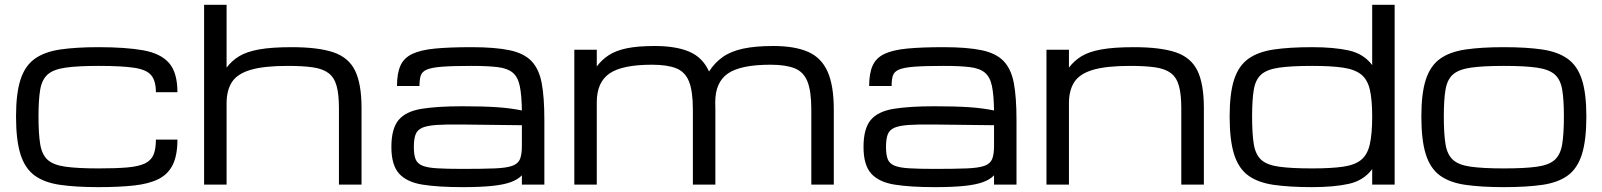

<svg xmlns="http://www.w3.org/2000/svg" viewBox="-20 -770 6685 801"><path d="M391.1 10.7Q296.9 10.7 231 1.2Q165 -8.3 124.5 -37.8Q84 -67.4 65.4 -126.5Q46.9 -185.5 46.9 -284.2Q46.9 -379.9 65.4 -437.5Q84 -495.1 124.5 -524.4Q165 -553.7 231 -563.5Q296.9 -573.2 391.1 -573.2Q503.9 -573.2 576.9 -560.3Q649.9 -547.4 685.1 -507.3Q720.2 -467.3 720.2 -385.3H630.4Q630.4 -432.6 610.8 -456.1Q591.3 -479.5 539.6 -487.3Q487.8 -495.1 391.1 -495.1Q304.2 -495.1 253.4 -487.8Q202.6 -480.5 178.7 -459.2Q154.8 -438 147.7 -396Q140.6 -354 140.6 -284.2Q140.6 -211.9 147.7 -168.5Q154.8 -125 178.7 -103.3Q202.6 -81.5 253.4 -74.5Q304.2 -67.4 391.1 -67.4Q464.8 -67.4 511.7 -71.5Q558.6 -75.7 584.5 -88.1Q610.4 -100.6 620.4 -124.3Q630.4 -147.9 630.4 -187.5H720.2Q720.2 -122.1 700.7 -82.5Q681.2 -43 641.1 -22.9Q601.1 -2.9 538.8 3.9Q476.6 10.7 391.1 10.7Z M831.5 0V-750H925.3V-487.8Q946.3 -516.1 977.3 -535.2Q1008.3 -554.2 1060.3 -563.7Q1112.3 -573.2 1196.8 -573.2Q1307.1 -573.2 1370.8 -551.8Q1434.6 -530.3 1461.4 -475.1Q1488.3 -419.9 1488.3 -318.8V0H1394V-318.8Q1394 -376.5 1384.3 -411.6Q1374.5 -446.8 1350.8 -464.8Q1327.1 -482.9 1285.6 -489Q1244.1 -495.1 1180.2 -495.1Q1082.5 -495.1 1026.9 -479Q971.2 -462.9 948.2 -428.5Q925.3 -394 925.3 -338.9V0Z M1909.2 10.7Q1808.1 10.7 1742.4 0.2Q1676.8 -10.3 1644.8 -45.9Q1612.8 -81.5 1612.8 -156.7Q1612.8 -233.4 1642.8 -269.3Q1672.9 -305.2 1738 -315.9Q1803.2 -326.7 1909.2 -326.7Q1995.1 -326.7 2053.2 -322.8Q2111.3 -318.8 2157.2 -309.1Q2156.2 -374 2148.4 -411.4Q2140.6 -448.7 2119.1 -466.8Q2097.7 -484.9 2056.4 -490Q2015.1 -495.1 1946.8 -495.1Q1868.7 -495.1 1824.5 -491.7Q1780.3 -488.3 1760.3 -479.5Q1740.2 -470.7 1735.1 -454.1Q1730 -437.5 1730 -411.1H1636.2Q1636.2 -463.9 1650.6 -496.1Q1665 -528.3 1699.7 -544.9Q1734.4 -561.5 1794.7 -567.4Q1855 -573.2 1946.8 -573.2Q2045.4 -573.2 2105.7 -560.5Q2166 -547.9 2197.5 -514.9Q2229 -481.9 2240 -422.9Q2251 -363.8 2251 -270.5V0H2157.2V-38.6Q2140.6 -21 2111.3 -10.3Q2082 0.5 2033.4 5.6Q1984.9 10.7 1909.2 10.7ZM1909.2 -65.4Q1992.7 -65.4 2042.5 -67.4Q2092.3 -69.3 2116.9 -78.1Q2141.6 -86.9 2149.4 -106.4Q2157.2 -126 2157.2 -161.1V-247.6L1909.2 -250.5Q1843.3 -251.5 1803 -248.8Q1762.7 -246.1 1741.7 -237.1Q1720.7 -228 1713.6 -208.7Q1706.5 -189.5 1706.5 -156.7Q1706.5 -125 1713.6 -106.4Q1720.7 -87.9 1741.7 -79.1Q1762.7 -70.3 1803 -67.9Q1843.3 -65.4 1909.2 -65.4Z M2376 0V-562.5H2469.7V-492.7Q2490.7 -521 2520 -540Q2549.3 -559.1 2595 -568.6Q2640.6 -578.1 2711.9 -578.1Q2800.3 -578.1 2856 -554.2Q2911.6 -530.3 2938 -471.7Q2961.9 -508.8 2995.6 -532.5Q3029.3 -556.2 3080.3 -567.1Q3131.3 -578.1 3206.1 -578.1Q3294.9 -578.1 3350.6 -554Q3406.2 -529.8 3432.4 -471.7Q3458.5 -413.6 3458.5 -312.5V0H3364.7V-312.5Q3364.7 -389.6 3348.6 -429.9Q3332.5 -470.2 3295.2 -485.1Q3257.8 -500 3194.3 -500Q3069.8 -500 3016.8 -463.4Q2963.9 -426.8 2963.9 -343.8V-344.2Q2964.4 -329.1 2964.4 -312.5V0H2870.6V-312.5Q2870.6 -389.6 2854.5 -429.9Q2838.4 -470.2 2801 -485.1Q2763.7 -500 2700.2 -500Q2575.7 -500 2522.7 -463.4Q2469.7 -426.8 2469.7 -343.8V0Z M3878.9 10.7Q3777.8 10.7 3712.2 0.2Q3646.5 -10.3 3614.5 -45.9Q3582.5 -81.5 3582.5 -156.7Q3582.5 -233.4 3612.5 -269.3Q3642.6 -305.2 3707.8 -315.9Q3772.9 -326.7 3878.9 -326.7Q3964.8 -326.7 4022.9 -322.8Q4081.1 -318.8 4127 -309.1Q4126 -374 4118.2 -411.4Q4110.4 -448.7 4088.9 -466.8Q4067.4 -484.9 4026.1 -490Q3984.9 -495.1 3916.5 -495.1Q3838.4 -495.1 3794.2 -491.7Q3750 -488.3 3730 -479.5Q3710 -470.7 3704.8 -454.1Q3699.7 -437.5 3699.7 -411.1H3606Q3606 -463.9 3620.4 -496.1Q3634.8 -528.3 3669.4 -544.9Q3704.1 -561.5 3764.4 -567.4Q3824.7 -573.2 3916.5 -573.2Q4015.1 -573.2 4075.4 -560.5Q4135.7 -547.9 4167.2 -514.9Q4198.7 -481.9 4209.7 -422.9Q4220.7 -363.8 4220.7 -270.5V0H4127V-38.6Q4110.4 -21 4081.1 -10.3Q4051.8 0.5 4003.2 5.6Q3954.6 10.7 3878.9 10.7ZM3878.9 -65.4Q3962.4 -65.4 4012.2 -67.4Q4062 -69.3 4086.7 -78.1Q4111.3 -86.9 4119.1 -106.4Q4127 -126 4127 -161.1V-247.6L3878.9 -250.5Q3813 -251.5 3772.7 -248.8Q3732.4 -246.1 3711.4 -237.1Q3690.4 -228 3683.3 -208.7Q3676.3 -189.5 3676.3 -156.7Q3676.3 -125 3683.3 -106.4Q3690.4 -87.9 3711.4 -79.1Q3732.4 -70.3 3772.7 -67.9Q3813 -65.4 3878.9 -65.4Z M4345.7 0V-562.5H4439.5V-487.8Q4460.4 -516.1 4491.5 -535.2Q4522.5 -554.2 4574.5 -563.7Q4626.5 -573.2 4710.9 -573.2Q4821.3 -573.2 4885 -551.8Q4948.7 -530.3 4975.6 -475.1Q5002.4 -419.9 5002.4 -318.8V0H4908.2V-318.8Q4908.2 -376.5 4898.4 -411.6Q4888.7 -446.8 4865 -464.8Q4841.3 -482.9 4799.8 -489Q4758.3 -495.1 4694.3 -495.1Q4596.7 -495.1 4541 -479Q4485.4 -462.9 4462.4 -428.5Q4439.5 -394 4439.5 -338.9V0Z M5454.1 10.7Q5359.9 10.7 5293.9 1.2Q5228 -8.3 5187.5 -37.8Q5147 -67.4 5128.4 -126.5Q5109.9 -185.5 5109.9 -284.2Q5109.9 -379.9 5128.4 -437.5Q5147 -495.1 5187.5 -524.4Q5228 -553.7 5293.9 -563.5Q5359.9 -573.2 5454.1 -573.2Q5544.4 -573.2 5606.7 -559.6Q5668.9 -545.9 5704.6 -498.5V-750H5798.3V0H5704.6V-64.5Q5668.9 -16.6 5606.7 -2.9Q5544.4 10.7 5454.1 10.7ZM5704.6 -284.2Q5704.6 -354 5694.8 -396Q5685.1 -438 5658.7 -459.2Q5632.3 -480.5 5583 -487.8Q5533.7 -495.1 5454.1 -495.1Q5367.2 -495.1 5316.4 -487.8Q5265.6 -480.5 5241.7 -459.2Q5217.8 -438 5210.7 -396Q5203.6 -354 5203.6 -284.2Q5203.6 -211.9 5210.7 -168.5Q5217.8 -125 5241.7 -103.3Q5265.6 -81.5 5316.4 -74.5Q5367.2 -67.4 5454.1 -67.4Q5533.7 -67.4 5583 -74.5Q5632.3 -81.5 5658.7 -103.3Q5685.1 -125 5694.8 -168.5Q5704.6 -211.9 5704.6 -284.2Z M6253.9 10.7Q6159.7 10.7 6093.8 1.2Q6027.8 -8.3 5987.3 -37.8Q5946.8 -67.4 5928.2 -126.5Q5909.7 -185.5 5909.7 -284.2Q5909.7 -379.9 5928.2 -437.5Q5946.8 -495.1 5987.3 -524.4Q6027.8 -553.7 6093.8 -563.5Q6159.7 -573.2 6253.9 -573.2Q6348.6 -573.2 6414.3 -563.5Q6480 -553.7 6520.5 -524.4Q6561 -495.1 6579.6 -437.5Q6598.1 -379.9 6598.1 -284.2Q6598.1 -185.5 6579.6 -126.5Q6561 -67.4 6520.5 -37.8Q6480 -8.3 6414.3 1.2Q6348.6 10.7 6253.9 10.7ZM6504.4 -284.2Q6504.4 -354 6497.3 -396Q6490.2 -438 6466.3 -459.2Q6442.4 -480.5 6391.8 -487.8Q6341.3 -495.1 6253.9 -495.1Q6167 -495.1 6116.2 -487.8Q6065.4 -480.5 6041.5 -459.2Q6017.6 -438 6010.5 -396Q6003.4 -354 6003.4 -284.2Q6003.4 -211.9 6010.5 -168.5Q6017.6 -125 6041.5 -103.3Q6065.4 -81.5 6116.2 -74.5Q6167 -67.4 6253.9 -67.4Q6341.3 -67.4 6391.8 -74.5Q6442.4 -81.5 6466.3 -103.3Q6490.2 -125 6497.3 -168.5Q6504.4 -211.9 6504.4 -284.2Z"/></svg>

Font: Michroma
Style: Regular
Weight: 400
Designer: Vernon Adams
Foundry: Vernon Adams
Version: Version 1.100; ttfautohint (v1.8.4.7-5d5b);gftools[0.9.29]